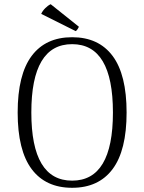

<svg xmlns="http://www.w3.org/2000/svg" viewBox="-20 -880 686 913"><path d="M64 -345Q64 -525 130.5 -614Q197 -703 323 -703Q449 -703 515.5 -614Q582 -525 582 -345Q582 -165 515.5 -76Q449 13 323 13Q197 13 130.5 -76Q64 -165 64 -345ZM517 -345Q517 -670 323 -670Q129 -670 129 -345Q129 -21 323 -21Q517 -21 517 -345ZM221 -860 355 -753Q354 -749 349 -741.5Q344 -734 340 -732L176 -814Q182 -828 195 -841Q208 -854 221 -860Z"/></svg>

Font: Arima Madurai Light
Style: Regular
Weight: 300
Designer: Joana Correia and Natanael Gama
Foundry: NDISCOVER
Version: Version 1.019